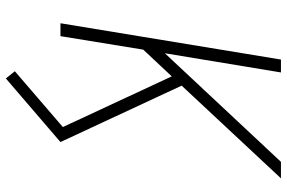

<svg xmlns="http://www.w3.org/2000/svg" viewBox="-178 -596 957 640"><g transform="rotate(90 300.0 -276.5)"><path d="M242 182 218 152 404 -8 283 -268 235 -371 146 -276 101 0H58L179 -735H222L158 -348L520 -735H575L266 -404L454 0Z"/></g></svg>

Font: Iosevka SS04 XLt Ex Obl
Style: Regular
Weight: 200
Width: 7
Italic angle: -9°
Monospace: yes
Designer: Belleve Invis
Foundry: Belleve Invis
Version: Version 19.0.0; ttfautohint (v1.8.4)